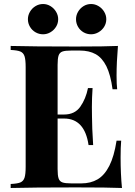

<svg xmlns="http://www.w3.org/2000/svg" viewBox="-20 -937 674 957"><path d="M33.7 0ZM270 -841.3Q270 -820.8 259.5 -803.7Q249 -786.6 231.7 -776.4Q214.4 -766.1 194.8 -766.1Q174.3 -766.1 157 -776.1Q139.6 -786.1 129.4 -803.5Q119.1 -820.8 119.1 -841.3Q119.1 -860.8 129.4 -878.4Q139.6 -896 157 -906.5Q174.3 -917 194.8 -917Q214.4 -917 231.7 -906.5Q249 -896 259.5 -878.4Q270 -860.8 270 -841.3ZM509.8 -841.3Q509.8 -820.8 499.3 -803.7Q488.8 -786.6 471.2 -776.4Q453.6 -766.1 434.1 -766.1Q413.6 -766.1 396.2 -776.1Q378.9 -786.1 368.9 -803.5Q358.9 -820.8 358.9 -841.3Q358.9 -860.8 369.1 -878.4Q379.4 -896 396.5 -906.5Q413.6 -917 434.1 -917Q453.6 -917 471.2 -906.5Q488.8 -896 499.3 -878.4Q509.8 -860.8 509.8 -841.3ZM587.9 0Q520 -2.9 358.9 -2.9Q142.1 -2.9 33.2 0V-20Q66.9 -21.5 81.8 -27.8Q96.7 -34.2 102.3 -51.3Q107.9 -68.4 107.9 -106V-602.1Q107.9 -639.6 102.3 -656.7Q96.7 -673.8 81.5 -680.2Q66.4 -686.5 33.2 -688V-708Q142.1 -705.1 358.9 -705.1Q506.3 -705.1 567.9 -708Q561 -625.5 561 -560.1Q561 -516.6 564 -492.2H541Q531.2 -564.5 510.3 -606.7Q489.3 -648.9 456.8 -667Q424.3 -685.1 377 -685.1H335.9Q305.2 -685.1 291.3 -680.2Q277.3 -675.3 272.2 -660.6Q267.1 -646 267.1 -613.8V-366.2H299.3Q353 -366.2 380.4 -405.3Q407.7 -444.3 418.5 -498H441.4Q438 -448.7 438 -403.8L438.5 -356Q438.5 -305.2 444.3 -213.9H421.4Q401.9 -346.2 299.3 -346.2H267.1V-94.2Q267.1 -62 272.2 -47.4Q277.3 -32.7 291.3 -27.8Q305.2 -22.9 335.9 -22.9H385.3Q432.1 -22.9 466.6 -43.2Q501 -63.5 524.9 -110.4Q548.8 -157.2 561 -235.8H584Q581.1 -203.6 581.1 -151.9Q581.1 -70.3 587.9 0Z"/></svg>

Font: TypoPRO Playfair Display
Style: Bold
Weight: 700
Designer: Claus Eggers Sørensen
Foundry: Claus Eggers Sørensen
Version: Version 1.004;PS 001.004;hotconv 1.0.70;makeotf.lib2.5.58329